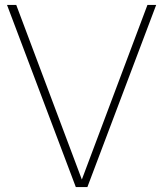

<svg xmlns="http://www.w3.org/2000/svg" viewBox="-20 -760 663 780"><path d="M288 0 8.5 -740H46L316.5 -20H308.5L579 -740H614.5L335 0Z"/></svg>

Font: Encode Sans Condensed Thin Thin
Style: Regular
Weight: 250
Version: Version 3.002